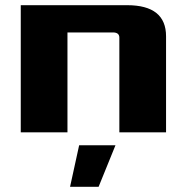

<svg xmlns="http://www.w3.org/2000/svg" viewBox="-20 -510 720 740"><path d="M250 210 285 50H425L360 210ZM60 0V-490H470Q620 -490 620 -370V0H440V-365Q440 -385 415 -385H240V0Z"/></svg>

Font: Xolonium
Style: Bold
Weight: 700
Designer: Severin Meyer
Version: Version 4.2